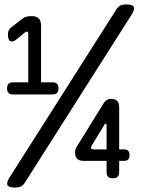

<svg xmlns="http://www.w3.org/2000/svg" viewBox="-20 -800 640 870"><path d="M49 50Q20 50 14 39Q8 28 24 3L507 -757Q515 -770 526 -775Q537 -780 551 -780Q580 -780 586 -769Q592 -758 576 -733L93 27Q85 40 74 45Q63 50 49 50ZM463 -21V-71H359Q339 -71 329.5 -80.5Q320 -90 320 -108Q320 -116 322 -122Q324 -128 327 -134L452 -336Q458 -344 465.5 -348Q473 -352 484 -352Q502 -352 511 -342.5Q520 -333 520 -314V-123H542Q555 -123 561 -116.5Q567 -110 567 -97Q567 -84 561 -77.5Q555 -71 542 -71H520V-21Q520 -6 513 1Q506 8 491 8Q477 8 470 1Q463 -6 463 -21ZM38 -372Q25 -372 18.5 -379Q12 -386 12 -400Q12 -413 18.5 -420Q25 -427 38 -427H108V-643Q108 -650 106.5 -653.5Q105 -657 102 -657Q100 -657 97.5 -655.5Q95 -654 92 -652L59 -625Q51 -618 44.5 -615Q38 -612 33 -612Q25 -612 20.5 -620Q16 -628 16 -644Q16 -655 19.5 -662.5Q23 -670 31 -676L80 -714Q90 -722 100 -724.5Q110 -727 123 -727Q145 -727 155.5 -716.5Q166 -706 166 -684V-427H218Q232 -427 238.5 -420Q245 -413 245 -400Q245 -386 238.5 -379Q232 -372 218 -372ZM463 -123V-230Q463 -236 462 -238Q461 -240 459 -240Q458 -240 456 -238.5Q454 -237 452 -233L396 -141Q395 -138 393.5 -135Q392 -132 392 -130Q392 -126 396 -124.5Q400 -123 407 -123Z"/></svg>

Font: Maple Mono NF
Style: Regular
Weight: 400
Monospace: yes
Designer: subframe7536
Version: Version 7.000